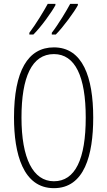

<svg xmlns="http://www.w3.org/2000/svg" viewBox="-20 -971 559 1001"><path d="M386 -944V-951H346C328 -917 283 -842 250 -800V-791H271C309 -829 369 -911 386 -944ZM269 -944V-951H229C210 -916 168 -846 133 -800V-791H154C194 -830 251 -910 269 -944ZM466 -358C466 -569 411 -724 261 -724C126 -724 53 -602 53 -358C53 -170 100 10 261 10C420 10 466 -162 466 -358ZM92 -358C92 -569 146 -689 261 -689C372 -689 427 -572 427 -358C427 -141 372 -26 261 -26C152 -26 92 -146 92 -358Z"/></svg>

Font: Noto Sans Devanagari UI ExtraCondensed ExtraLight
Style: Regular
Weight: 200
Width: 2
Designer: Jelle Bosma - Monotype Design Team
Foundry: Monotype Imaging Inc.
Version: Version 2.004